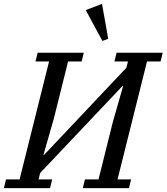

<svg xmlns="http://www.w3.org/2000/svg" viewBox="-41 -970 859 990"><path d="M-10 -45H60L212 -653H142L153 -698H391L380 -653H310L237 -360L183 -171H186L610 -620L619 -653H549L560 -698H798L787 -653H717L565 -45H635L624 0H386L397 -45H467L540 -338L594 -527H591L166 -78L158 -45H228L217 0H-21ZM401 -918 485 -950 517 -770 487 -759Z"/></svg>

Font: IBM Plex Serif Text
Style: Italic
Weight: 450
Italic angle: -14°
Designer: Mike Abbink, Paul van der Laan, Pieter van Rosmalen
Foundry: Bold Monday
Version: Version 3.001